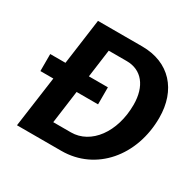

<svg xmlns="http://www.w3.org/2000/svg" viewBox="-152 -853 1026 1015"><g transform="rotate(30 361.0 -346.0)"><path d="M36 -310H115L72 0H343C553 0 704 -178 704 -410C704 -579 604 -692 437 -692H167L129 -414H36ZM230 -110 257 -310H388V-414H272L295 -584H405C496 -584 552 -515 552 -402C552 -234 459 -110 338 -110Z"/></g></svg>

Font: Ronzino Bold
Style: Italic
Weight: 700
Italic angle: -8°
Designer: Nunzio Mazzaferro
Foundry: Collletttivo
Version: Version 1.000;Glyphs 3.3 (3337)